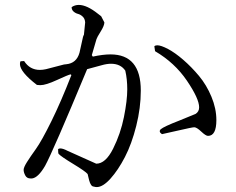

<svg xmlns="http://www.w3.org/2000/svg" viewBox="-20 -736 960 780"><path d="M825 -184Q816 -184 797.5 -201.5Q779 -219 769 -219Q761 -219 700.5 -205Q640 -191 638 -191Q623 -201 633 -211Q646 -222 708 -246L774 -273Q789 -282 789 -300Q789 -335 739.5 -408Q690 -481 610 -528L607 -548Q611 -552 619 -552Q634 -552 662.5 -537Q691 -522 724.5 -493Q758 -464 788.5 -427.5Q819 -391 839 -343Q859 -295 859 -248Q859 -184 825 -184ZM326 -645Q325 -660 316 -668.5Q307 -677 297 -679.5Q287 -682 279 -689Q271 -696 271 -707Q284 -716 300 -716Q333 -716 378 -680L391 -670L404 -645Q404 -632 389 -608Q374 -584 372 -577L353 -512L357 -506Q398 -515 429 -515Q552 -515 552 -368Q552 -298 533.5 -224.5Q515 -151 487.5 -98Q460 -45 429 -10.5Q398 24 373 24Q367 24 361 22Q349 22 342 -4L336 -29Q327 -40 277.5 -70Q228 -100 218 -111Q216 -114 216 -130Q219 -133 225 -133Q236 -133 255 -123L371 -71Q409 -71 439.5 -132Q470 -193 483.5 -260.5Q497 -328 497 -373Q497 -414 489 -449Q470 -477 431 -477Q414 -477 393 -471L334 -455Q194 -118 163 -62Q135 -14 110 -11Q107 -11 104 -11Q89 -11 82.5 -23.5Q76 -36 76 -46Q76 -56 89.5 -77.5Q103 -99 126 -131Q149 -163 188.5 -243Q228 -323 270 -431L267 -434Q257 -432 211.5 -411Q166 -390 144 -390Q137 -390 130 -391Q61 -444 61 -476Q61 -481 62 -485Q62 -488 78 -488Q101 -452 142 -452Q154 -452 167 -455L240 -474Q244 -475 249 -475Q291 -479 303 -522L317 -585Q318 -590 321 -595Z"/></svg>

Font: cwTeXMing
Style: Medium
Weight: 500
Version: Version 1.17